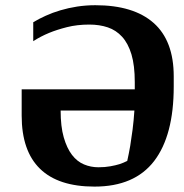

<svg xmlns="http://www.w3.org/2000/svg" viewBox="-20 -691 692 722"><path d="M61.5 -355H486.8V-382.3Q486.8 -444.8 474.4 -486.3Q461.9 -527.8 439.2 -552.7Q416.5 -577.6 385.3 -588.1Q354 -598.6 315.9 -598.6Q270 -598.6 231.7 -588.9Q193.4 -579.1 165 -567.4Q131.8 -553.7 105 -536.1V-607.4Q126 -620.1 151.9 -631.8Q177.7 -643.6 207.3 -652.3Q236.8 -661.1 270 -666.3Q303.2 -671.4 338.4 -671.4Q482.4 -671.4 557.9 -604.5Q633.3 -537.6 633.3 -403.8V-365.7Q633.3 -181.6 559.6 -85.4Q485.8 10.7 335.4 10.7Q199.2 10.7 130.4 -56.4Q61.5 -123.5 61.5 -256.3ZM458.5 -85.9Q464.4 -112.3 469.7 -142.6Q474.1 -168.9 478.5 -203.1Q482.9 -237.3 485.4 -275.4H208Q208 -215.3 219.7 -174.6Q231.4 -133.8 250.7 -108.6Q270 -83.5 295.7 -72.8Q321.3 -62 350.1 -62Q375 -62 395 -65.7Q415 -69.3 429.2 -73.7Q445.3 -79.1 458.5 -85.9Z"/></svg>

Font: Noticia Text
Style: Bold
Weight: 700
Designer: JM Sole
Foundry: JM Sole
Version: Version 1.003